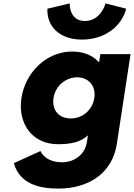

<svg xmlns="http://www.w3.org/2000/svg" viewBox="-20 -830 785 1125"><path d="M293.7 -256C304.5 -327 365.2 -377 432.2 -377C498.2 -377 543.5 -327 532.7 -256C522 -186 464.3 -136 395.3 -136C323.3 -136 283 -186 293.7 -256ZM61.2 126C96.1 251 215.4 275 322.4 275C497.4 275 638 186 664.4 14L745 -513H568L561 -467H558C521.9 -506 470.3 -528 402.3 -528C252.3 -528 128.6 -406 105.7 -256C82.7 -106 169.2 15 319.2 15C389.2 15 450.7 5 495.2 -37L489.3 1C475.4 92 395 121 346 121C269 121 231.3 86 217.1 55ZM598.4 -810C598.4 -810 571.7 -707 477.7 -707C383.7 -707 388.4 -810 388.4 -810L257.7 -779C253.3 -672 332 -598 461 -598C590 -598 691.3 -672 719.7 -779Z"/></svg>

Font: Sztylet
Style: BdObl
Weight: 700
Foundry: Cannot Into Space Fonts, PlusOne Fonts
Version: Version 0.12